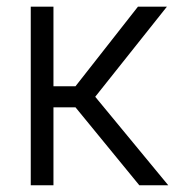

<svg xmlns="http://www.w3.org/2000/svg" viewBox="-20 -550 530 570"><path d="M71.3 -530.3H138.7V-293.9H204.1L389.6 -530.3H475.6L262.7 -262.7L479.5 0H393.6L204.1 -231.4H138.7V0H71.3Z"/></svg>

Font: Pretendard GOV Light
Style: Regular
Weight: 300
Designer: Base glyphs from Inter by Rasmus Andersson; Hangeul glyphs from Noto Sans CJK(Source Han Sans) by Jang Soo-young and Kan
Foundry: Kil Hyung-jin
Version: Version 1.309